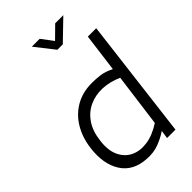

<svg xmlns="http://www.w3.org/2000/svg" viewBox="-263 -964 1052 1052"><g transform="rotate(-45 263.5 -437.5)"><path d="M216 2Q117 -4 72 -75Q27 -146 41 -257Q50 -330 83.5 -386Q117 -442 171.5 -473.5Q226 -505 298 -505Q329 -505 361 -501Q393 -497 433 -477L462 -700H527L441 0H376L383 -48Q351 -26 309 -10Q267 6 216 2ZM387 -106 428 -415Q372 -440 318 -442Q264 -444 219 -423Q174 -402 144.5 -359Q115 -316 107 -250Q98 -183 118.5 -138Q139 -93 180 -73Q221 -53 275 -60.5Q329 -68 387 -106ZM293 -767 206 -878H267L318 -810L387 -878H450L335 -767Z"/></g></svg>

Font: Kulim Park Light
Style: Italic
Weight: 300
Italic angle: -8°
Designer: Noponies / Dale Sattler
Foundry: Noponies
Version: Version 1.000; ttfautohint (v1.8.3)